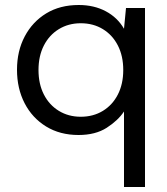

<svg xmlns="http://www.w3.org/2000/svg" viewBox="-20 -528 668 768"><path d="M476 220V-82Q452 -46 407 -17Q362 12 294 12Q220 12 164.5 -22Q109 -56 78.5 -115Q48 -174 48 -249Q48 -324 79 -382.5Q110 -441 165 -474.5Q220 -508 295 -508Q356 -508 403 -483Q450 -458 476 -413L484 -496H560V220ZM303 -61Q353 -61 391.5 -84.5Q430 -108 451.5 -150Q473 -192 473 -248Q473 -304 451.5 -346Q430 -388 391.5 -411.5Q353 -435 303 -435Q254 -435 215.5 -411.5Q177 -388 155.5 -346Q134 -304 134 -248Q134 -192 155.5 -150Q177 -108 215.5 -84.5Q254 -61 303 -61Z"/></svg>

Font: Firefly Display
Style: Regular
Weight: 400
Designer: Colophon Foundry, Jonny Pinhorn
Foundry: Colophon Foundry
Version: Version 1.200; ttfautohint (v1.8.3)